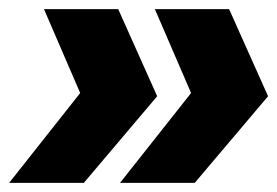

<svg xmlns="http://www.w3.org/2000/svg" viewBox="-44 -479 605 419"><path d="M218 -80 373 -276 294 -459H456L541 -269L381 -80ZM-24 -80 131 -276 52 -459H214L299 -269L139 -80Z"/></svg>

Font: TypoPRO Montserrat
Style: Italic
Weight: 800
Italic angle: -11.3°
Designer: Julieta Ulanovsky
Foundry: Julieta Ulanovsky
Version: Version 6.001